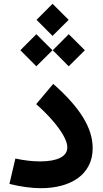

<svg xmlns="http://www.w3.org/2000/svg" viewBox="-20 -988 541 1011"><path d="M172.5 -883.5 256.6 -799 341.5 -883.5 256.6 -968ZM257.8 -723.4 341.9 -638.9 426.8 -723.4 341.9 -807.9ZM87.2 -723.4 171.3 -638.9 256.2 -723.4 171.3 -807.9ZM468 -208.7Q468 -288.1 416.6 -371.1Q365.2 -454.1 260.3 -546.3L170.5 -439.7Q219.2 -396.7 256.3 -353.9Q293.3 -311.2 313.9 -274.5Q334.5 -237.7 334.5 -212.3Q334.5 -175.7 296.6 -156.9Q258.8 -138.1 191.4 -138.1Q162.2 -138.1 130 -141.7Q97.8 -145.3 61 -153.2L29.6 -19.6Q73.8 -8.6 115.8 -2.9Q157.7 2.9 195.6 2.9Q254.9 2.9 304.7 -10.6Q354.5 -24 391.1 -50.7Q427.7 -77.4 447.8 -116.9Q468 -156.3 468 -208.7Z"/></svg>

Font: Estedad-FD VF
Style: Regular
Weight: 100
Designer: Amin Abedi
Version: Version 7.3